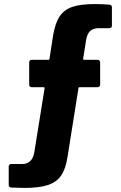

<svg xmlns="http://www.w3.org/2000/svg" viewBox="-20 -724 597 947"><path d="M23 188V97Q23 92 26.5 88.5Q30 85 35 85H90Q113 85 128.5 71Q144 57 149 28L200 -289Q200 -294 196 -294H136Q131 -294 127.5 -297.5Q124 -301 124 -306V-417Q124 -422 127.5 -425.5Q131 -429 136 -429H218Q224 -429 224 -434L242 -550Q253 -612 274 -643Q296 -676 336.5 -690Q377 -704 449 -704Q481 -704 520 -701Q532 -700 532 -688V-597Q532 -592 528.5 -588.5Q525 -585 520 -585H462Q436 -583 423 -569.5Q410 -556 405 -528L390 -434Q390 -429 394 -429H462Q467 -429 470.5 -425.5Q474 -422 474 -417V-306Q474 -301 470.5 -297.5Q467 -294 462 -294H373Q367 -294 367 -289L313 50Q304 109 282 141Q260 174 216.5 188.5Q173 203 100 203L35 201Q23 200 23 188Z"/></svg>

Font: Barlow GEO ExtraBold
Style: Regular
Weight: 800
Designer: Jeremy Tribby
Foundry: Tribby Type
Version: Version 1.408